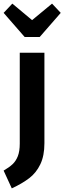

<svg xmlns="http://www.w3.org/2000/svg" viewBox="-58 -821 355 1059"><path d="M187 -31Q187 38 164.5 85Q142 132 103.5 161.5Q65 191 7 218L-38 120Q-7 102 11.5 84.5Q30 67 40.5 40Q51 13 51 -29V-530H187ZM277 -750 161 -617H78L-38 -750L10 -801L119 -710L229 -801Z"/></svg>

Font: Fira Sans Compressed SemiBold
Style: Regular
Weight: 600
Width: 1
Designer: bBox Type GmbH & Carrois Corporate GbR & Edenspiekermann AG
Foundry: bBox Type GmbH & Carrois Corporate GbR & Edenspiekermann AG
Version: Version 4.301